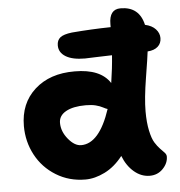

<svg xmlns="http://www.w3.org/2000/svg" viewBox="-53 -802 793 848"><g transform="rotate(-5 343.5 -378.0)"><path d="M293 -12.2Q220.7 -12.2 162.8 -47.9Q105 -83.5 73.5 -142.6Q42 -201.7 42 -271Q42 -371.6 108.9 -432.1Q175.8 -492.7 286.1 -492.2Q400.9 -492.2 442.9 -426.8Q453.1 -492.7 457 -548.8Q422.4 -548.3 384.5 -546.6Q346.7 -544.9 336.9 -544.9Q281.7 -544.9 252 -563Q222.2 -581.1 222.2 -612.8Q222.2 -635.7 237.1 -647.7Q252 -659.7 289.1 -664.1Q376.5 -671.4 461.9 -672.9V-686Q461.9 -752 512.2 -752Q595.2 -752 613.8 -669.9Q644.5 -663.1 660.6 -645.5Q676.8 -627.9 676.8 -606Q676.8 -582.5 660.6 -568.1Q644.5 -553.7 615.2 -551.8Q612.8 -528.8 597.9 -437.3Q583 -345.7 583 -289.1Q583 -239.3 590.8 -202.9Q598.6 -166.5 609.9 -148.7Q621.1 -130.9 632.3 -119.4Q643.6 -107.9 651.4 -99.6Q659.2 -91.3 659.2 -82Q659.2 -52.7 635.7 -28.3Q612.3 -3.9 577.1 -3.9Q539.6 -3.9 508.1 -30.5Q476.6 -57.1 459 -102.1Q423.3 -56.2 378.9 -34.2Q334.5 -12.2 293 -12.2ZM202.1 -271Q202.1 -232.9 230 -199Q257.8 -165 287.1 -165Q367.7 -165 417 -314Q410.6 -315.4 397.5 -322.5Q384.3 -329.6 366.2 -334.2Q348.1 -338.9 321.8 -338.9Q265.6 -338.9 233.9 -321Q202.1 -303.2 202.1 -271Z"/></g></svg>

Font: Shantell Sans Irregular Bouncy
Style: Bold
Weight: 700
Designer: Stephen Nixon, Anya Danilova, Shantell Martin
Foundry: Arrow Type
Version: Version 1.006;[9816181b4]